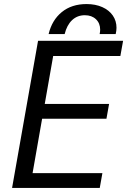

<svg xmlns="http://www.w3.org/2000/svg" viewBox="-20 -926 640 946"><path d="M167.5 -725H586.5L573 -650H242L200.5 -414H517.5L504.5 -341H187.5L140.5 -73H484.5L471.5 0H39.5ZM406.5 -906Q450.5 -906 484 -891Q517.5 -876 535.8 -849.5Q554 -823 554 -789Q554 -775.5 550 -758H471Q473.5 -770.5 473.5 -780Q473.5 -811.5 452.8 -831.2Q432 -851 398 -851Q361 -851 335.2 -826.8Q309.5 -802.5 298.5 -758H219.5Q236 -827 284.5 -866.5Q333 -906 406.5 -906Z"/></svg>

Font: JuliaMono Italic
Style: Regular
Weight: 400
Italic angle: -9°
Monospace: yes
Designer: cormullion
Foundry: corm
Version: Version 0.049; ttfautohint (v1.8.4)